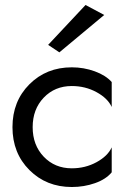

<svg xmlns="http://www.w3.org/2000/svg" viewBox="-20 -740 518 770"><path d="M398 -680 218 -530 173 -560 323 -720ZM268 -65Q322 -65 367 -89.5Q412 -114 428 -149V-49Q405 -21 361 -5.5Q317 10 268 10Q166 10 98 -58Q30 -126 30 -230Q30 -334 98 -402Q166 -470 268 -470Q316 -470 360 -454Q404 -438 428 -411V-311Q412 -346 367 -370.5Q322 -395 268 -395Q200 -395 155.5 -348.5Q111 -302 111 -230Q111 -158 155.5 -111.5Q200 -65 268 -65Z"/></svg>

Font: renner_400book
Style: Book
Weight: 400
Version: Version 003.000 ; ttfautohint (v0.97) -l 8 -r 50 -G 200 -x 1